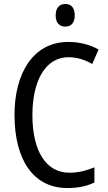

<svg xmlns="http://www.w3.org/2000/svg" viewBox="-20 -936 542 966"><path d="M309 -916C279 -916 260 -897 260 -858C260 -822 279 -802 309 -802C338 -802 356 -822 356 -858C356 -896 339 -916 309 -916ZM325 -648C370 -648 410 -634 444 -614L476 -687C431 -712 379 -725 324 -725C145 -725 53 -565 53 -358C53 -129 150 10 318 10C374 10 416 1 455 -18V-94C416 -78 375 -67 329 -67C211 -67 143 -177 143 -357C143 -519 202 -648 325 -648Z"/></svg>

Font: Noto Sans Bengali Condensed
Style: Regular
Weight: 400
Width: 3
Designer: Jelle Bosma - Monotype Design Team
Foundry: Monotype Imaging Inc.
Version: Version 2.003